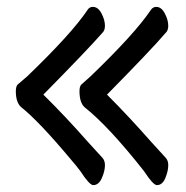

<svg xmlns="http://www.w3.org/2000/svg" viewBox="-20 -516 540 558"><path d="M251 22Q240 22 214 -18Q203 -33 189 -49Q93 -164 41 -205Q26 -219 26 -251Q26 -264 31 -270L59 -294Q189 -419 235 -488Q240 -496 250 -496Q265 -496 275 -477Q285 -458 285 -441Q285 -427 277 -420Q236 -373 106 -241Q170 -178 236 -103L278 -57Q285 -49 285 -36Q285 -19 276 1.5Q267 22 251 22ZM436 22Q425 22 399 -18Q296 -149 225 -205Q211 -219 211 -251Q211 -264 216 -270L243 -294Q373 -419 419 -488Q425 -496 434 -496Q449 -496 459 -477Q469 -458 469 -441Q469 -427 461 -420Q421 -373 291 -241Q354 -178 420 -103L462 -57Q469 -49 469 -36Q469 -19 460.5 1.5Q452 22 436 22Z"/></svg>

Font: LXGW WenKai Mono TC
Style: Bold
Weight: 700
Designer: LXGW / Fontworks Inc.
Foundry: LXGW / Fontworks Inc.
Version: Version 1.330